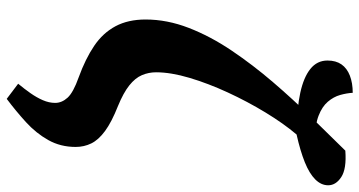

<svg xmlns="http://www.w3.org/2000/svg" viewBox="-269 -577 1069 571"><g transform="rotate(90 265.5 -291.5)"><path d="M274 223 229 189Q244 171 257 152.5Q270 134 278 115.5Q286 97 286 79Q286 59 270.5 42Q255 25 210 9Q155 -11 116.5 -37Q78 -63 58 -100.5Q38 -138 38 -190Q38 -254 63 -318.5Q88 -383 130.5 -446Q173 -509 224 -568.5Q275 -628 328.5 -682.5Q382 -737 428 -784Q482 -788 506.5 -772Q531 -756 531 -733Q531 -712 513.5 -694.5Q496 -677 462.5 -663.5Q429 -650 380 -639Q347 -600 314.5 -546.5Q282 -493 255 -434.5Q228 -376 211.5 -320.5Q195 -265 195 -221Q195 -199 203.5 -179Q212 -159 234 -141.5Q256 -124 295 -108Q343 -89 369.5 -69.5Q396 -50 406.5 -28.5Q417 -7 417 18Q417 63 396.5 99.5Q376 136 343 166Q310 196 274 223ZM363 -640Q302 -640 256 -650Q210 -660 185 -680Q160 -700 160 -731Q160 -756 171.5 -772.5Q183 -789 205 -797.5Q227 -806 256 -806Q257 -788 262.5 -768.5Q268 -749 282.5 -732Q297 -715 324 -704.5Q351 -694 393 -694Z"/></g></svg>

Font: Noto Serif
Style: Italic
Weight: 400
Italic angle: -12°
Designer: Monotype Design Team
Foundry: Monotype Imaging Inc.
Version: Version 2.013